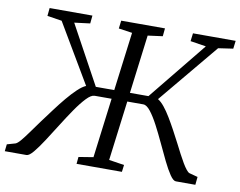

<svg xmlns="http://www.w3.org/2000/svg" viewBox="-118 -851 1200 959"><g transform="rotate(10 482.0 -371.5)"><path d="M-37.5 0 -33.5 -35.5 8.5 -47.5Q18.5 -51 33.8 -69Q49 -87 69.2 -115.2Q89.5 -143.5 113.5 -176.5Q138 -209.5 163.8 -244Q189.5 -278.5 215 -309Q240.5 -339.5 263.8 -361.5Q287 -383.5 306 -391.5L129 -691L55 -702.5L59 -743H276L272 -702.5L192.5 -692.5L354.5 -395.5H448L486 -692.5L417 -702.5L422 -743H644L640 -702.5L565 -692.5L527.5 -395.5H621.5L860.5 -690L781 -702.5L786 -743H1002.5L997.5 -702.5L922.5 -691.5L671 -389Q687 -379.5 704 -358.5Q721 -337.5 738 -309.2Q755 -281 772 -249.5Q789 -218 805 -187Q818 -161.5 830.2 -138Q842.5 -114.5 853.5 -96Q864.5 -77.5 873.8 -66Q883 -54.5 890 -52L933 -40.5L929 0H830Q817 0 799.8 -25.2Q782.5 -50.5 763 -90.5Q743.5 -130.5 722.8 -175.2Q702 -220 681 -260Q660 -300 640.2 -325.2Q620.5 -350.5 603 -350.5H522L483.5 -47.5L561 -35.5L556.5 0H326.5L330 -35.5L404 -47.5L442.5 -350.5H356.5Q339 -350.5 315 -325.2Q291 -300 263.5 -260Q236 -220 208 -175.2Q180 -130.5 154 -90.5Q128 -50.5 107 -25.2Q86 0 72.5 0Z"/></g></svg>

Font: Merriweather Light
Style: Italic
Weight: 300
Italic angle: -7.8°
Designer: Eben Sorkin
Foundry: Eben Sorkin
Version: Version 2.101